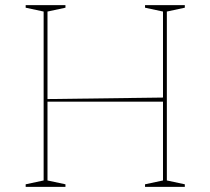

<svg xmlns="http://www.w3.org/2000/svg" viewBox="-20 -728 820 748"><path d="M700 -708V-698L630 -683V-25L700 -10V0H545V-10L615 -25V-683L545 -698V-708ZM235 -708V-698L165 -683V-25L235 -10V0H80V-10L150 -25V-683L80 -698V-708ZM620 -348V-332H159V-342Z"/></svg>

Font: Kalnia Thin Thin
Style: Regular
Weight: 250
Version: Version 1.105